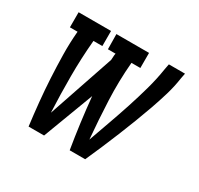

<svg xmlns="http://www.w3.org/2000/svg" viewBox="-117 -662 834 805"><g transform="rotate(30 300.0 -260.0)"><path d="M107 0Q100 -55 94.5 -110.5Q89 -166 86 -221.5Q83 -277 82 -333.5Q81 -390 86 -447H49V-520H206V-447H163Q155 -358 155 -270.5Q155 -183 159 -97L267 -415Q268 -423 268 -431Q268 -439 270 -447H233L232 -520H390V-447H347Q339 -354 343 -262.5Q347 -171 355 -80Q373 -131 391.5 -182.5Q410 -234 427 -286Q444 -338 458.5 -390Q473 -442 481 -494L486 -520H564L559 -494Q553 -452 540.5 -410Q528 -368 513.5 -327Q499 -286 483 -244.5Q467 -203 450.5 -162.5Q434 -122 416.5 -81Q399 -40 381 0H306Q296 -60 288 -121Q280 -182 274 -244L182 0Z"/></g></svg>

Font: Iosevka HT Extended
Style: Italic
Weight: 400
Width: 7
Italic angle: -9°
Monospace: yes
Designer: Belleve Invis
Foundry: Belleve Invis
Version: Version 32.3.0; ttfautohint (v1.8.4)